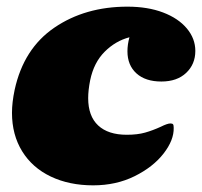

<svg xmlns="http://www.w3.org/2000/svg" viewBox="-20 -554 607 577"><path d="M567 -401Q567 -361 539.5 -335Q512 -309 465 -309Q417 -309 390 -333.5Q363 -358 363 -400Q363 -420 369 -442Q327 -431 294.5 -398.5Q262 -366 251 -313Q245 -283 245 -259Q245 -205 275 -177Q305 -149 361 -149Q393 -149 416 -155.5Q439 -162 463 -173Q483 -183 492 -183Q498 -183 500 -180.5Q502 -178 502 -170Q503 -133 471.5 -92.5Q440 -52 384.5 -24.5Q329 3 260 3Q188 3 132.5 -23.5Q77 -50 46.5 -99.5Q16 -149 16 -215Q16 -246 24 -284Q51 -408 143.5 -471Q236 -534 363 -534Q424 -534 470 -516.5Q516 -499 541.5 -468.5Q567 -438 567 -401Z"/></svg>

Font: Shrikhand
Style: Regular
Weight: 400
Italic angle: -14°
Designer: Jonny Pinhorn
Foundry: Jonny Pinhorn
Version: Version 1.001;PS 1.001;hotconv 1.0.88;makeotf.lib2.5.647800